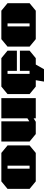

<svg xmlns="http://www.w3.org/2000/svg" viewBox="1094 -1658 688 2917"><g transform="rotate(-90 1438.5 -199.0)"><path d="M142 0 28 -94V-429L142 -523H574L688 -429V-94L574 0ZM335 -94H381V-429H335Z M861 0 747 -94V-523H1054V-98L1100 -127V-523H1407V0H1100V-33L1047 0Z M1658 125 1679 0H1582L1468 -94V-429L1582 -523H2014L2128 -429V-287H1821V-429H1775V-94H1821V-241H2128V-94L2014 0H1917L1846 125Z M2303 0 2189 -94V-429L2303 -523H2735L2849 -429V-94L2735 0ZM2496 -94H2542V-429H2496Z"/></g></svg>

Font: Tomorrow Black
Style: Regular
Weight: 900
Designer: Tony de Marco, Monica Rizzolli
Foundry: Just in Type
Version: Version 2.002